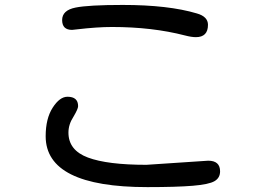

<svg xmlns="http://www.w3.org/2000/svg" viewBox="-20 -724 1040 774"><path d="M819.3 -76.2Q867.2 -76.2 867.2 -33.2Q867.2 -6.8 844.7 6.3Q822.3 19.5 756.8 24.9Q691.4 30.3 574.2 30.3Q369.1 30.3 266.6 -21Q164.1 -72.3 164.1 -174.8Q164.1 -246.1 192.4 -290Q220.7 -334 252 -334Q294.9 -334 294.9 -295.9Q294.9 -285.2 276.4 -253.9Q255.9 -222.7 255.9 -189.5Q255.9 -118.2 334.5 -88.9Q413.1 -59.6 570.3 -59.6L819.3 -76.2ZM474.6 -704.1Q659.2 -704.1 773.4 -669.9Q818.4 -657.2 818.4 -624Q818.4 -574.2 769.5 -574.2Q752 -574.2 725.6 -581.1Q593.8 -615.2 431.6 -615.2Q371.1 -615.2 289.1 -605.5L270.5 -603.5Q230.5 -603.5 230.5 -643.1Q230.5 -682.6 284.2 -693.4Q336.9 -704.1 474.6 -704.1Z"/></svg>

Font: jf-openhuninn-1.0
Style: Regular
Weight: 400
Designer: [Kosugi Maru]
      Designed by Motoya company      

      [Varela Round]
      Joe Prince(Latin component); Avraham Co
Foundry: justfont CO.,LTD.
Version: 1.0